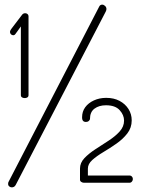

<svg xmlns="http://www.w3.org/2000/svg" viewBox="-20 -788 627 828"><path d="M87 -365Q80 -365 75 -368Q70 -371 70 -378V-674L47 -642Q43 -636 37 -636Q31 -636 27 -640.5Q23 -645 23 -650Q23 -654 26 -659Q29 -664 30 -665L75 -724Q80 -731 89 -731Q94 -731 98.5 -727.5Q103 -724 103 -718V-378Q103 -371 98 -368Q93 -365 87 -365ZM31 20Q25 20 20 16Q15 12 15 5Q15 -1 17 -4L408 -760Q412 -768 421 -768Q427 -768 433 -762.5Q439 -757 439 -749Q439 -744 436 -738L48 9Q45 15 40.5 17.5Q36 20 31 20ZM341 0Q336 0 330.5 -3.5Q325 -7 325 -13V-61Q325 -86 344 -106Q363 -126 391.5 -144.5Q420 -163 448.5 -181.5Q477 -200 496 -221Q515 -242 515 -268Q515 -292 496 -313Q477 -334 437 -334Q407 -334 387.5 -319.5Q368 -305 368 -275Q368 -271 363 -266.5Q358 -262 350 -262Q343 -262 338.5 -266.5Q334 -271 334 -282Q334 -307 347.5 -325.5Q361 -344 385 -355Q409 -366 438 -366Q471 -366 495.5 -353Q520 -340 534 -318Q548 -296 548 -269Q548 -237 529 -212.5Q510 -188 482 -168.5Q454 -149 425.5 -132Q397 -115 378 -98Q359 -81 359 -61V-31H540Q545 -31 549 -26.5Q553 -22 553 -16Q553 -10 549 -5Q545 0 540 0Z"/></svg>

Font: Dosis ExtraLight ExtraLight
Style: Regular
Weight: 250
Version: Version 3.001; ttfautohint (v1.8.2)